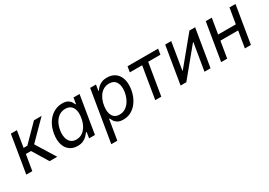

<svg xmlns="http://www.w3.org/2000/svg" viewBox="13 -1388 3405 2426"><g transform="rotate(-30 1716.0 -174.5)"><path d="M32.2 0 122.6 -545.9H210.4L171.9 -309.6H226.1L459.5 -545.9H570.8L309.6 -281.7L483.4 0H372.1L233.4 -228.5H158.2L120.1 0Z M777.8 11.7Q710 11.7 663.6 -23.2Q617.2 -58.1 598.4 -121.8Q579.6 -185.5 593.8 -272Q608.4 -358.9 648.4 -421.6Q688.5 -484.4 746.6 -518.6Q804.7 -552.7 872.6 -552.7Q925.3 -552.7 953.6 -535.4Q981.9 -518.1 994.9 -495.8Q1007.8 -473.6 1014.6 -458.5H1022L1036.1 -545.9H1124.5L1034.2 0H948.7L962.4 -84.5H952.1Q939.9 -68.4 918.9 -45.7Q897.9 -22.9 863.8 -5.6Q829.6 11.7 777.8 11.7ZM805.2 -66.9Q855 -66.9 893.3 -93.3Q931.6 -119.6 957 -166Q982.4 -212.4 992.2 -272.9Q1002.4 -333.5 992.4 -378.7Q982.4 -423.8 952.4 -449Q922.4 -474.1 872.6 -474.1Q820.3 -474.1 781 -447Q741.7 -419.9 717 -374.5Q692.4 -329.1 683.1 -272.9Q673.8 -215.8 683.6 -168.9Q693.4 -122.1 723.6 -94.5Q753.9 -66.9 805.2 -66.9Z M1154.8 204.1 1279.3 -545.9H1364.3L1349.6 -458.5H1354Q1365.7 -475.1 1386.5 -497.3Q1407.2 -519.5 1441.4 -536.1Q1475.6 -552.7 1527.3 -552.7Q1587.4 -552.7 1631.3 -526.4Q1675.3 -500 1699.2 -451.2Q1723.1 -402.3 1723.1 -334.5Q1723.1 -271 1704.3 -209.2Q1685.5 -147.5 1649.9 -97.7Q1614.3 -47.9 1562.7 -18.1Q1511.2 11.7 1445.8 11.7Q1392.6 11.7 1363 -6.6Q1333.5 -24.9 1319.6 -48.3Q1305.7 -71.8 1299.3 -86.9H1291L1242.7 204.1ZM1434.1 -66.9Q1482.9 -66.9 1520.3 -90.8Q1557.6 -114.7 1583.3 -154.1Q1608.9 -193.4 1621.8 -240Q1634.8 -286.6 1634.8 -332Q1634.8 -394.5 1605.2 -434.3Q1575.7 -474.1 1512.7 -474.1Q1463.4 -474.1 1426.3 -450.9Q1389.2 -427.7 1364.5 -389.2Q1339.8 -350.6 1327.4 -303.7Q1314.9 -256.8 1314.9 -209.5Q1314.9 -144.5 1344.7 -105.7Q1374.5 -66.9 1434.1 -66.9Z M1914.1 0 1991.2 -464.8H1811.5L1824.7 -545.9H2271L2257.8 -464.8H2079.1L2002 0Z M2720.7 0H2632.3L2697.8 -393.6H2691.4L2367.2 0H2283.7L2374 -545.9H2461.9L2397 -150.9H2402.8L2728 -545.9H2811Z M3294.9 -320.8 3281.2 -239.7H2981.9L2995.6 -320.8ZM3053.7 -545.9 2963.4 0H2875.5L2965.8 -545.9ZM3399.9 -545.9 3309.6 0H3221.7L3312 -545.9Z"/></g></svg>

Font: Inter
Style: Italic
Weight: 400
Italic angle: -9.3988°
Designer: Rasmus Andersson
Foundry: rsms
Version: Version 4.001;git-66647c0bb